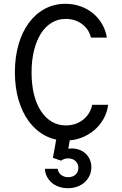

<svg xmlns="http://www.w3.org/2000/svg" viewBox="-20 -730 640 1011"><path d="M465.6 -178Q455.2 -129.4 417.3 -99.5Q379.4 -69.6 326.6 -69.6Q286 -69.6 252.6 -89.3Q219.2 -109 195.3 -145.6Q171.4 -182.1 158.8 -233.5Q146.2 -284.9 146.2 -348.7Q146.2 -412.6 159.2 -464.5Q172.1 -516.4 195.4 -553.2Q218.7 -590 251.8 -610.2Q284.9 -630.4 326 -630.4Q375.4 -630.4 411.8 -603.5Q448.2 -576.6 458.8 -532H542.6Q536.6 -571 517.2 -603.9Q497.8 -636.8 469.2 -660.3Q440.6 -683.8 403.6 -696.9Q366.6 -710 324.4 -710Q265.7 -710 216.5 -683.8Q167.4 -657.6 132.3 -610.1Q97.1 -562.7 77.8 -496.3Q58.4 -429.8 58.4 -349.9Q58.4 -270 77.7 -204Q97.1 -138 132.2 -90.5Q167.4 -43 216.7 -16.5Q266.1 10 325.2 10Q368.8 10 406.8 -4.1Q444.8 -18.2 474.7 -43.2Q504.6 -68.2 524.4 -102.6Q544.2 -137 549.4 -178ZM283.6 159H216.4Q217.6 181.4 227.1 199.9Q236.6 218.4 252.6 232.2Q268.6 246 290.7 253.5Q312.8 261 338 261Q364.4 261 387.1 252.7Q409.8 244.4 425.9 229.7Q442 215 451.5 194.8Q461 174.6 461 151Q461 127.4 451.7 107.5Q442.4 87.6 425.9 74.4Q409.4 61.2 387.4 55.4Q365.4 49.6 339.6 53L354.2 -29H282.2L258.6 101L301.6 116Q308.6 110.6 318 107.3Q327.4 104 339 104Q362.2 104 377.4 117.9Q392.6 131.8 392.6 154Q392.6 175.8 377.9 189.4Q363.2 203 339.6 203Q317 203 301.9 191Q286.8 179 283.6 159Z"/></svg>

Font: CommitMonoV142 ExtLt
Style: Regular
Weight: 200
Monospace: yes
Designer: Eigil Nikolajsen
Foundry: Eigil Nikolajsen
Version: Version 1.142